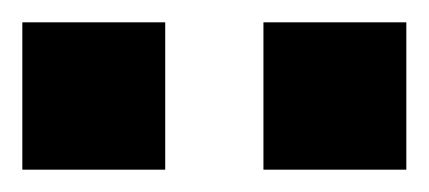

<svg xmlns="http://www.w3.org/2000/svg" viewBox="-50 -748 384 172"><path d="M-30 -596V-728H98V-596ZM186 -596V-728H314V-596Z"/></svg>

Font: Titillium-CLs Web
Style: CLs-Bold
Weight: 700
Version: Version 1.002;PS 57.000;hotconv 1.0.70;makeotf.lib2.5.55311